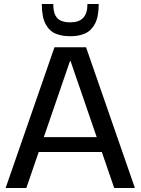

<svg xmlns="http://www.w3.org/2000/svg" viewBox="-20 -935 699 955"><path d="M251 -700H408L651 0H548L331 -631H328L111 0H8ZM153 -253H506V-179H153ZM325 -755Q288 -755 257 -767.5Q226 -780 207 -815Q188 -850 188 -915H245Q245 -877 256 -857.5Q267 -838 285.5 -831Q304 -824 325 -824H332Q372 -824 393.5 -846Q415 -868 415 -915H471Q471 -853 453 -818Q435 -783 404 -769Q373 -755 334 -755Z"/></svg>

Font: Pathway Extreme 28pt Medium
Style: Regular
Weight: 500
Designer: Eduardo Rodriguez Tunni
Foundry: Eduardo Rodriguez Tunni
Version: Version 1.001;gftools[0.9.26]